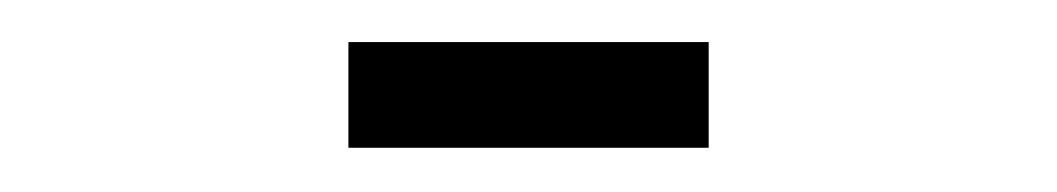

<svg xmlns="http://www.w3.org/2000/svg" viewBox="-20 -348 490 89"><path d="M141.5 -279.5V-328.5H308.5V-279.5Z"/></svg>

Font: Trispace Condensed ExtraLight
Style: Regular
Weight: 200
Width: 3
Designer: Tyler Finck
Foundry: Etcetera Type Company
Version: Version 1.210; ttfautohint (v1.8.3)